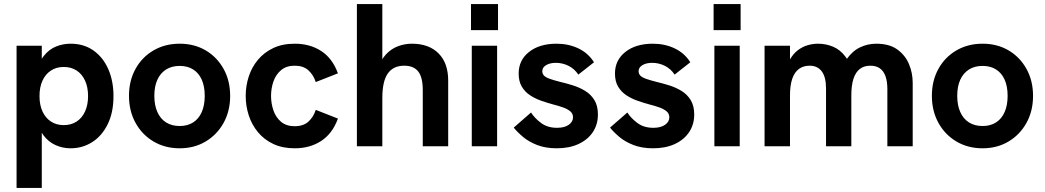

<svg xmlns="http://www.w3.org/2000/svg" viewBox="-20 -717 5121 941"><path d="M61.2 204V-493H184.8V-361L155.4 -350.6Q168.4 -409.8 194.5 -442.7Q220.6 -475.6 254.9 -489.2Q289.2 -502.8 326 -502.8Q391.2 -502.8 438.4 -469.3Q485.6 -435.8 510.9 -377.7Q536.2 -319.6 536.2 -246Q536.2 -166 508 -108.5Q479.8 -51 432.1 -20.6Q384.4 9.8 326 9.8Q286.8 9.8 251.9 -6Q217 -21.8 192.6 -54.5Q168.2 -87.2 159 -137.2L184.8 -133.2V204ZM292.2 -103.8Q328.8 -103.8 355.5 -121.2Q382.2 -138.6 396.9 -170.8Q411.6 -203 411.6 -246Q411.6 -289.6 396.9 -321.8Q382.2 -354 355.5 -371.4Q328.8 -388.8 292.2 -388.8Q256.2 -388.8 229.4 -371.1Q202.6 -353.4 188.1 -321.5Q173.6 -289.6 173.6 -246Q173.6 -203 188.1 -171.1Q202.6 -139.2 229.4 -121.5Q256.2 -103.8 292.2 -103.8Z M860.6 9.8Q789.2 9.8 732.9 -23.3Q676.6 -56.4 644.4 -114.7Q612.2 -172.9 612.2 -247.3Q612.2 -321.6 644.2 -379.4Q676.2 -437.2 732.5 -470Q788.8 -502.8 860.6 -502.8Q932.4 -502.8 988 -470.1Q1043.6 -437.3 1075.8 -379.4Q1108 -321.5 1108 -247Q1108 -173 1075.9 -114.9Q1043.8 -56.9 987.9 -23.5Q932 9.8 860.6 9.8ZM860.8 -99.4Q899.2 -99.4 926.8 -117.1Q954.4 -134.8 968.9 -168.1Q983.4 -201.4 983.4 -247.1Q983.4 -293.6 968.9 -326.3Q954.4 -359 926.8 -376.5Q899.2 -394 860.8 -394Q821.6 -394 793.8 -376.3Q766 -358.6 751.2 -326.1Q736.4 -293.6 736.4 -247.1Q736.4 -201.4 751.2 -168.1Q766 -134.8 793.8 -117.1Q821.6 -99.4 860.8 -99.4Z M1424.2 9.8Q1364.4 9.8 1319.5 -11.4Q1274.6 -32.6 1244.4 -69Q1214.2 -105.4 1199.2 -151.4Q1184.2 -197.4 1184.2 -247Q1184.2 -296.2 1199.2 -342.2Q1214.2 -388.2 1244.4 -424.3Q1274.6 -460.4 1319.5 -481.6Q1364.4 -502.8 1424.2 -502.8Q1499 -502.8 1554.2 -467Q1609.4 -431.2 1636.2 -357.6L1527.6 -314.8Q1516 -350.2 1491.3 -372.6Q1466.6 -395 1424.2 -395Q1383.6 -395 1357.9 -373.5Q1332.2 -352 1320.3 -318.2Q1308.4 -284.4 1308.4 -247Q1308.4 -209.6 1320.3 -175.3Q1332.2 -141 1357.9 -119.7Q1383.6 -98.4 1424.2 -98.4Q1466.6 -98.4 1491.3 -120.6Q1516 -142.8 1527.6 -178.6L1636.2 -135.8Q1609.4 -62.2 1554.2 -26.2Q1499 9.8 1424.2 9.8Z M1729.2 0V-697H1853.8V-381.4L1833.4 -378.2Q1846.2 -423.4 1871.8 -450.7Q1897.4 -478 1930.5 -490.4Q1963.6 -502.8 1998.2 -502.8Q2082.2 -502.8 2129.4 -455.3Q2176.6 -407.8 2176.6 -322V0H2052V-276Q2052 -337.8 2029.9 -366.4Q2007.8 -395 1960.8 -395Q1907.6 -395 1880.7 -356.9Q1853.8 -318.8 1853.8 -236.4V0Z M2292.2 0V-493H2416.4V0ZM2288.4 -569.4V-697H2420.8V-569.4Z M2709 9.8Q2654.2 9.8 2613 -6.1Q2571.8 -22 2543.6 -45.8Q2515.4 -69.6 2497.8 -91.6L2582.6 -165.6Q2600.4 -137.8 2631.9 -114.2Q2663.4 -90.6 2710 -90.6Q2746.8 -90.6 2767.6 -105.5Q2788.4 -120.4 2788.4 -141.8Q2788.4 -160.2 2775 -171.4Q2761.6 -182.6 2739.6 -190.5Q2717.6 -198.4 2690.6 -205.2Q2662.6 -212.8 2632.9 -223.1Q2603.2 -233.4 2578.1 -249.9Q2553 -266.4 2537.5 -292.2Q2522 -318 2522 -356.6Q2522 -422.4 2573.1 -462.6Q2624.2 -502.8 2707.8 -502.8Q2766.8 -502.8 2815.1 -479.6Q2863.4 -456.4 2891.2 -411.8L2814.4 -351.4Q2795.6 -379.8 2766.4 -394.4Q2737.2 -409 2704.2 -409Q2675.4 -409 2656.6 -397.8Q2637.8 -386.6 2637.8 -368.2Q2637.8 -355 2646.5 -346.2Q2655.2 -337.4 2674.8 -330.5Q2694.4 -323.6 2726 -315.6Q2755.8 -308.6 2787.8 -298.6Q2819.8 -288.6 2847.7 -271.7Q2875.6 -254.8 2893 -226.8Q2910.4 -198.8 2910.4 -155.6Q2910.4 -106.6 2885.3 -69.2Q2860.2 -31.8 2814.9 -11Q2769.6 9.8 2709 9.8Z M3181 9.8Q3126.2 9.8 3085 -6.1Q3043.8 -22 3015.6 -45.8Q2987.4 -69.6 2969.8 -91.6L3054.6 -165.6Q3072.4 -137.8 3103.9 -114.2Q3135.4 -90.6 3182 -90.6Q3218.8 -90.6 3239.6 -105.5Q3260.4 -120.4 3260.4 -141.8Q3260.4 -160.2 3247 -171.4Q3233.6 -182.6 3211.6 -190.5Q3189.6 -198.4 3162.6 -205.2Q3134.6 -212.8 3104.9 -223.1Q3075.2 -233.4 3050.1 -249.9Q3025 -266.4 3009.5 -292.2Q2994 -318 2994 -356.6Q2994 -422.4 3045.1 -462.6Q3096.2 -502.8 3179.8 -502.8Q3238.8 -502.8 3287.1 -479.6Q3335.4 -456.4 3363.2 -411.8L3286.4 -351.4Q3267.6 -379.8 3238.4 -394.4Q3209.2 -409 3176.2 -409Q3147.4 -409 3128.6 -397.8Q3109.8 -386.6 3109.8 -368.2Q3109.8 -355 3118.5 -346.2Q3127.2 -337.4 3146.8 -330.5Q3166.4 -323.6 3198 -315.6Q3227.8 -308.6 3259.8 -298.6Q3291.8 -288.6 3319.7 -271.7Q3347.6 -254.8 3365 -226.8Q3382.4 -198.8 3382.4 -155.6Q3382.4 -106.6 3357.3 -69.2Q3332.2 -31.8 3286.9 -11Q3241.6 9.8 3181 9.8Z M3481.2 0V-493H3605.4V0ZM3477.4 -569.4V-697H3609.8V-569.4Z M3727.2 0V-493H3851.8V-364.8L3824.6 -343.8Q3832.4 -390.8 3849.4 -421.7Q3866.4 -452.6 3889.5 -470.3Q3912.6 -488 3938.3 -495.4Q3964 -502.8 3989.2 -502.8Q4027.6 -502.8 4062.8 -488.2Q4098 -473.6 4123.9 -438.8Q4149.8 -404 4159.6 -342.6L4085.8 -316.2Q4100.8 -386.4 4129.5 -427Q4158.2 -467.6 4195.7 -485.2Q4233.2 -502.8 4274.6 -502.8Q4338 -502.8 4377.1 -475Q4416.2 -447.2 4434.7 -403.5Q4453.2 -359.8 4453.2 -310.8V0H4329V-280.6Q4329 -318.2 4319.7 -343.7Q4310.4 -369.2 4292.1 -382.1Q4273.8 -395 4245.4 -395Q4214.8 -395 4194.1 -379.1Q4173.4 -363.2 4162.9 -330.9Q4152.4 -298.6 4152.4 -249.4V0H4028.4V-283.4Q4028.4 -339.4 4007.5 -367.2Q3986.6 -395 3948 -395Q3916.8 -395 3895.3 -378.9Q3873.8 -362.8 3862.8 -330.7Q3851.8 -298.6 3851.8 -249.4V0Z M4795.6 9.8Q4724.2 9.8 4667.9 -23.3Q4611.6 -56.4 4579.4 -114.7Q4547.2 -172.9 4547.2 -247.3Q4547.2 -321.6 4579.2 -379.4Q4611.2 -437.2 4667.5 -470Q4723.8 -502.8 4795.6 -502.8Q4867.4 -502.8 4923 -470.1Q4978.6 -437.3 5010.8 -379.4Q5043 -321.5 5043 -247Q5043 -173 5010.9 -114.9Q4978.8 -56.9 4922.9 -23.5Q4867 9.8 4795.6 9.8ZM4795.8 -99.4Q4834.2 -99.4 4861.8 -117.1Q4889.4 -134.8 4903.9 -168.1Q4918.4 -201.4 4918.4 -247.1Q4918.4 -293.6 4903.9 -326.3Q4889.4 -359 4861.8 -376.5Q4834.2 -394 4795.8 -394Q4756.6 -394 4728.8 -376.3Q4701 -358.6 4686.2 -326.1Q4671.4 -293.6 4671.4 -247.1Q4671.4 -201.4 4686.2 -168.1Q4701 -134.8 4728.8 -117.1Q4756.6 -99.4 4795.8 -99.4Z"/></svg>

Font: Hanken Grotesk
Style: Regular
Weight: 400
Designer: Alfredo Marco Pradil
Foundry: Hanken Design Co.
Version: Version 3.013